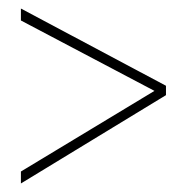

<svg xmlns="http://www.w3.org/2000/svg" viewBox="-20 -578 439 450"><path d="M29 -176 342 -365 29 -530V-558L369 -377V-355L29 -148Z"/></svg>

Font: Noto Sans Thai Looped ExtraCondensed Thin
Style: Regular
Weight: 100
Width: 2
Designer: Sasikarn Vongin, Ben Mitchell
Foundry: The Fontpad Ltd
Version: Version 1.001; ttfautohint (v1.8.4.7-5d5b)